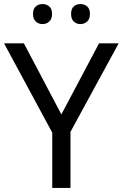

<svg xmlns="http://www.w3.org/2000/svg" viewBox="-20 -928 606 948"><path d="M283 -363 469 -714H566L328 -277V0H238V-273L0 -714H98ZM143 -859Q143 -885 157 -896.5Q171 -908 190 -908Q209 -908 223 -896.5Q237 -885 237 -859Q237 -834 223 -821.5Q209 -809 190 -809Q171 -809 157 -821.5Q143 -834 143 -859ZM331 -859Q331 -885 344.5 -896.5Q358 -908 377 -908Q396 -908 410 -896.5Q424 -885 424 -859Q424 -834 410 -821.5Q396 -809 377 -809Q358 -809 344.5 -821.5Q331 -834 331 -859Z"/></svg>

Font: Noto Sans Khudawadi
Style: Regular
Weight: 400
Designer: Monotype Design Team
Foundry: Monotype Imaging Inc.
Version: Version 2.003; ttfautohint (v1.8.4.7-5d5b)